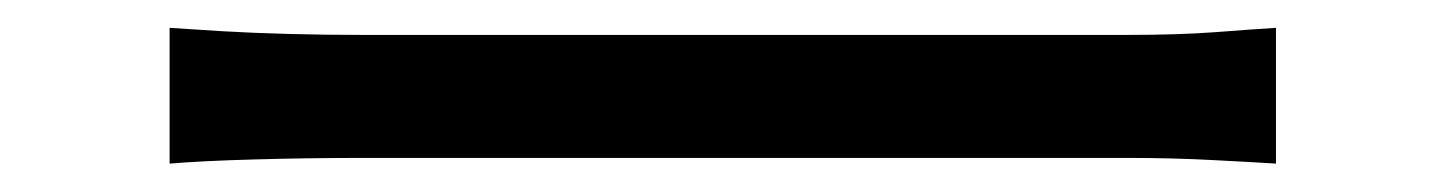

<svg xmlns="http://www.w3.org/2000/svg" viewBox="-20 -453 1040 138"><path d="M101.9 -433Q117 -432 139 -430.6Q161.1 -429.3 187.4 -428.6Q213.7 -427.9 241.3 -427.9Q257.1 -427.9 290.7 -427.9Q324.3 -427.9 369.1 -427.9Q414 -427.9 464.6 -427.9Q515.2 -427.9 565.8 -427.9Q616.4 -427.9 661.5 -427.9Q706.6 -427.9 739.9 -427.9Q773.3 -427.9 789.4 -427.9Q827 -427.9 853.8 -429.9Q880.6 -432 897.1 -433V-335.4Q881.8 -336.4 852.6 -337.9Q823.4 -339.5 790 -339.5Q773.9 -339.5 740 -339.5Q706.2 -339.5 661.4 -339.5Q616.6 -339.5 566 -339.5Q515.4 -339.5 464.8 -339.5Q414.2 -339.5 369.4 -339.5Q324.5 -339.5 290.9 -339.5Q257.3 -339.5 241.3 -339.5Q200.1 -339.5 162.8 -338.4Q125.5 -337.4 101.9 -335.4Z"/></svg>

Font: Noto Sans TC Thin
Style: Regular
Weight: 100
Designer: Ryoko NISHIZUKA 西塚涼子 (kana, bopomofo & ideographs); Paul D. Hunt (Latin, Greek & Cyrillic); Sandoll Communications 산돌커뮤니
Foundry: Adobe
Version: Version 2.004-H2;hotconv 1.0.118;makeotfexe 2.5.65603